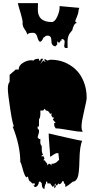

<svg xmlns="http://www.w3.org/2000/svg" viewBox="-20 -1109 587 1219"><path d="M387.7 -817.4 390.6 -842.8Q390.6 -861.3 370.6 -861.3V-850.6L364.3 -851.6Q361.8 -837.9 352.5 -837.9L343.3 -847.7V-826.7L331.1 -814.5Q305.2 -818.8 306.2 -851.6Q306.6 -882.8 281.7 -882.8Q266.6 -882.8 258.8 -869.1L254.9 -872.1Q254.9 -864.7 248 -854.5Q241.2 -844.2 235.1 -844.2Q229 -844.2 224.6 -853Q220.2 -861.8 217.3 -872.6Q210.4 -900.9 189.5 -900.9Q155.8 -900.9 152.8 -887.7Q151.4 -903.3 137.2 -922.1Q123 -940.9 123 -962.9H124Q124 -983.9 109.9 -1029.3Q95.7 -1074.7 93.3 -1088.9H221.2L220.2 -1052.2Q217.8 -969.2 308.6 -969.2Q327.6 -969.2 343 -1002.2Q358.4 -1035.2 358.4 -1063L357.9 -1070.3L483.4 -1059.1Q478.5 -1046.9 478 -1035.4Q477.5 -1023.9 467.5 -1000.5Q457.5 -977.1 457.5 -973.6L467.8 -962.9Q457 -962.9 449.2 -947.5Q441.4 -932.1 439 -917.5Q420.4 -897 414.6 -881.3Q408.7 -865.7 408.7 -844.2L409.2 -804.2H399.4Q387.7 -804.2 387.7 -817.4ZM297.9 -385.3Q289.6 -407.2 272 -407.2L262.7 -418.9L254.4 -407.2H236.3V-386.2Q236.3 -362.8 227.5 -350.1V-306.2H218.8V-293.9L227.5 -283.2V-269Q227.5 -267.1 218.8 -237.8L227.5 -226.6H236.3L235.8 -205.6Q235.8 -192.4 245.1 -181.2V-161.1Q245.1 -137.7 254.4 -124.5H245.1V-113.8L254.4 -119.6L262.7 -102.1L254.4 -91.3H262.7L280.3 -68.8V-57.6L289.1 -68.8H297.9L306.6 -57.6V-68.8Q334.5 -68.8 350.6 -91.3H355.5L350.6 -136.7H342.3Q333.5 -136.7 318.8 -126.2Q304.2 -115.7 297.9 -113.8Q297.9 -138.7 293.5 -188Q289.1 -237.3 289.1 -261.7Q291.5 -260.7 393.1 -237.8Q494.6 -214.8 502 -214.8Q486.3 -183.1 484.4 -93.8Q482.9 -3.4 471.7 20.5Q460.4 44.4 442.4 44.4Q411.6 70.3 395 78.6V71.8Q395 55.2 385.7 55.2V44.4L377.4 39.6L368.2 55.2L357.4 61L350.6 55.2L342.3 67.4H333.5V55.2L324.2 67.4H333.5V78.6L324.2 85.9V67.4L315.4 78.6L297.9 55.2H280.3V44.4H272V55.2Q262.7 67.4 262.7 90.3Q245.1 89.4 245.1 55.2L236.3 44.4H227.5Q226.6 58.1 219.2 68.4Q211.9 78.6 200.7 78.6L192.4 67.4H200.7V55.2H183.6L174.8 44.4Q163.1 44.4 157.2 10.7L150.4 17.1Q137.2 17.1 120.6 -48.8Q114.3 -73.7 108.9 -80.1Q108.9 -184.1 60.1 -306.2H69.3Q60.5 -315.9 45.2 -415.3Q29.8 -514.6 29.8 -545.9Q29.8 -577.1 41 -589.4V-633.8L79.6 -667.5H98.6Q98.6 -692.9 125.2 -709.7Q151.9 -726.6 178.2 -726.6Q184.6 -726.6 192.4 -724.6Q201.2 -735.8 223.6 -735.8H227.5V-724.6H236.3Q236.3 -736.3 244.6 -736.3L254.4 -735.8L236.3 -702.1L254.4 -724.6L272 -713.9L262.7 -724.6V-735.8L280.3 -724.6Q298.8 -730 300.3 -730Q394.5 -730 461.4 -667Q493.2 -636.7 511.7 -590.1Q530.3 -543.5 530.3 -487.3Q530.3 -473.1 513.9 -403.8Q497.6 -334.5 497.6 -307.6Q497.6 -280.8 506.3 -272.5Q473.6 -272.5 416.5 -283.2Q359.4 -293.9 333.5 -293.9Q324.2 -305.7 324.2 -316.9V-328.6H333.5L315.4 -350.1L324.2 -362.3H315.4L306.6 -374V-391.1Z"/></svg>

Font: Butcherman
Style: Regular
Weight: 400
Version: Version 001.003